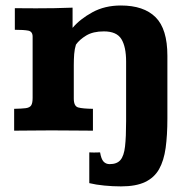

<svg xmlns="http://www.w3.org/2000/svg" viewBox="-20 -473 699 695"><path d="M418 201.7Q388.2 201.7 357.7 198.7Q327.1 195.8 303.2 189.9V78.6Q307.1 79.1 320.1 79.1Q333 79.1 342.3 78.6Q346.2 102.5 354.7 111.8Q363.3 121.1 377 121.1Q403.3 121.1 416 106.2Q428.7 91.3 432.6 57.1Q436.5 22.9 436.5 -34.2V-250Q436.5 -303.7 419.4 -331.5Q402.3 -359.4 356 -359.4Q316.9 -359.4 292.2 -344.5Q267.6 -329.6 254.9 -311.5Q250 -295.9 248.5 -277.1Q247.1 -258.3 247.1 -236.3V-116.2Q247.1 -88.4 263.2 -84Q279.3 -79.6 316.4 -79.1V0Q280.8 0 247.3 -0.5Q213.9 -1 166 -1Q125.5 -1 94 -0.5Q62.5 0 31.2 0V-79.1Q59.1 -79.6 73.5 -81.5Q87.9 -83.5 93 -91.8Q98.1 -100.1 98.1 -118.7V-340.3Q98.1 -358.9 82.3 -362.1Q66.4 -365.2 33.7 -365.2V-443.4Q54.7 -443.4 73.7 -443.1Q92.8 -442.9 110.4 -442.9Q143.6 -442.9 175.8 -443.4Q208 -443.8 242.7 -445.3V-372.1Q270 -404.3 314.7 -428.7Q359.4 -453.1 417.5 -453.1Q500.5 -453.1 543.2 -410.6Q585.9 -368.2 585.9 -271V-43.5Q585.9 16.6 579.6 62.5Q573.2 108.4 555.9 139.2Q538.6 169.9 505.4 185.8Q472.2 201.7 418 201.7Z"/></svg>

Font: Kameron
Style: Regular
Weight: 400
Designer: Vernon Adams
Foundry: Vernon Adams
Version: Version 1.100